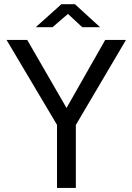

<svg xmlns="http://www.w3.org/2000/svg" viewBox="-20 -918 647 938"><path d="M595.5 -723 350.5 -307.5V0H258.5V-308L12 -723H113L305 -390.5L494 -723ZM382 -785 312 -850 236.5 -785H154.5L280 -897.5H346L469 -785Z"/></svg>

Font: Public Sans
Style: Regular
Weight: 400
Designer: The Public Sans project authors (U.S. Web Design System). Libre Franklin designed by Pablo Impallari and Rodrigo Fuenzal
Version: Version 1.008; ttfautohint (v1.8.1) -l 8 -r 50 -G 200 -x 14 